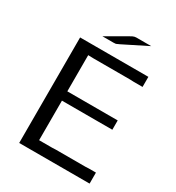

<svg xmlns="http://www.w3.org/2000/svg" viewBox="-200 -970 997 1089"><g transform="rotate(30 298.5 -425.0)"><path d="M94 0V-691H541V-625H484L459 -626H219L184 -627V-390H514V-329H184V-70H269L293 -71H487L509 -72H555V0ZM200 -760Q233 -779 278 -805Q336 -839 347.5 -844.5Q359 -850 370 -850H468L310 -771L288 -761L273 -760Z"/></g></svg>

Font: CMU Sans Serif
Style: Medium
Weight: 500
Version: Version 0.7.0